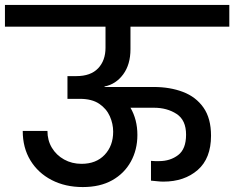

<svg xmlns="http://www.w3.org/2000/svg" viewBox="-44 -760 948 777"><path d="M291 -3Q220 -3 165 -31.5Q110 -60 79 -111Q48 -162 48 -230H148Q148 -192 166 -162Q184 -132 215.5 -114.5Q247 -97 286 -97Q345 -97 379.5 -133.5Q414 -170 414 -227Q414 -259 400.5 -289.5Q387 -320 357.5 -340Q328 -360 279 -360H229V-452H265Q323 -452 353 -483.5Q383 -515 383 -567V-652H-24V-740H884V-652H484V-561Q484 -499 454.5 -459Q425 -419 379 -410V-408H578Q644 -408 696.5 -388Q749 -368 779.5 -324.5Q810 -281 810 -211Q810 -119 756 -72Q702 -25 617 -25Q605 -25 592.5 -26.5Q580 -28 567 -29V-109Q575 -108 583.5 -108Q592 -108 600 -108Q645 -108 677 -132.5Q709 -157 709 -215Q709 -274 670.5 -299Q632 -324 579 -324H484Q512 -276 512 -214Q512 -154 485.5 -106Q459 -58 410 -30.5Q361 -3 291 -3Z"/></svg>

Font: Poppins Medium
Style: Regular
Weight: 500
Designer: Ninad Kale (Devanagari), Jonny Pinhorn (Latin)
Version: Version 5.002